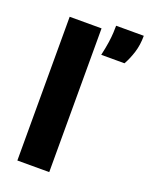

<svg xmlns="http://www.w3.org/2000/svg" viewBox="-142 -826 699 900"><g transform="rotate(20 208.0 -376.0)"><path d="M59 0V-717H218V0ZM259 -600Q268 -640 272 -668Q276 -696 277 -717Q278 -738 278 -752H416Q416 -706 404 -668Q392 -630 375 -600Z"/></g></svg>

Font: Bricolage Grotesque 24pt ExtraBold
Style: Regular
Weight: 800
Designer: Mathieu Triay
Foundry: Atelier Triay
Version: Version 1.001;gftools[0.9.33.dev8+g029e19f]